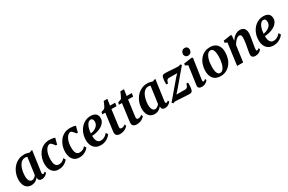

<svg xmlns="http://www.w3.org/2000/svg" viewBox="158 -2207 5452 3636"><g transform="rotate(-30 2884.0 -389.5)"><path d="M474.5 -102.5Q472 -81 477.8 -72.5Q483.5 -64 493.5 -64Q501.5 -64 512 -69.2Q522.5 -74.5 538 -88L552 -57.5Q547 -49 529.2 -32.8Q511.5 -16.5 484.5 -3.2Q457.5 10 423 10Q392.5 10 372.8 -5.2Q353 -20.5 351.5 -51.5L353.5 -69.5Q337.5 -50 315.2 -31.8Q293 -13.5 264.2 -1.8Q235.5 10 199.5 10Q142 10 104.8 -17.5Q67.5 -45 49.5 -91.2Q31.5 -137.5 31.5 -194Q31.5 -248.5 45.5 -302Q59.5 -355.5 87 -403Q114.5 -450.5 154.5 -487Q194.5 -523.5 246.5 -544.5Q298.5 -565.5 361.5 -565.5Q388 -565.5 418.5 -559Q449 -552.5 470 -544.5L539 -565ZM395.5 -495.5Q385 -500.5 373.5 -502.8Q362 -505 349.5 -505Q312.5 -505 283.8 -486.8Q255 -468.5 234.2 -437Q213.5 -405.5 200 -365.8Q186.5 -326 180 -283Q173.5 -240 173.5 -199Q173.5 -156 183.2 -126.2Q193 -96.5 210.5 -81Q228 -65.5 251 -65.5Q266 -65.5 279.2 -70.8Q292.5 -76 304.2 -84.5Q316 -93 326 -103.2Q336 -113.5 344.5 -124.5Z M793 10Q708 10 658.5 -48Q609 -106 607.5 -215.5Q607 -276 625.8 -337.8Q644.5 -399.5 682.5 -451Q720.5 -502.5 778.5 -534Q836.5 -565.5 913.5 -565.5Q942.5 -565.5 976.5 -560.5Q1010.5 -555.5 1034 -545L999 -412.5L970 -414.5Q958.5 -431.5 943.2 -450.5Q928 -469.5 912.5 -482.8Q897 -496 884.5 -496Q858 -496 833 -476.2Q808 -456.5 788.8 -420Q769.5 -383.5 758.5 -333.2Q747.5 -283 748.5 -222.5Q749.5 -169.5 760.5 -135.8Q771.5 -102 792 -86.5Q812.5 -71 843.5 -71Q874 -71 897.2 -79.2Q920.5 -87.5 938.8 -101.5Q957 -115.5 972.5 -132.5L998 -89Q985 -69.5 957.5 -46.2Q930 -23 888.8 -6.5Q847.5 10 793 10Z M1246 10Q1161 10 1111.5 -48Q1062 -106 1060.5 -215.5Q1060 -276 1078.8 -337.8Q1097.5 -399.5 1135.5 -451Q1173.5 -502.5 1231.5 -534Q1289.5 -565.5 1366.5 -565.5Q1395.5 -565.5 1429.5 -560.5Q1463.5 -555.5 1487 -545L1452 -412.5L1423 -414.5Q1411.5 -431.5 1396.2 -450.5Q1381 -469.5 1365.5 -482.8Q1350 -496 1337.5 -496Q1311 -496 1286 -476.2Q1261 -456.5 1241.8 -420Q1222.5 -383.5 1211.5 -333.2Q1200.5 -283 1201.5 -222.5Q1202.5 -169.5 1213.5 -135.8Q1224.5 -102 1245 -86.5Q1265.5 -71 1296.5 -71Q1327 -71 1350.2 -79.2Q1373.5 -87.5 1391.8 -101.5Q1410 -115.5 1425.5 -132.5L1451 -89Q1438 -69.5 1410.5 -46.2Q1383 -23 1341.8 -6.5Q1300.5 10 1246 10Z M1934.5 -101.5Q1921.5 -80.5 1891.8 -54.2Q1862 -28 1817.8 -8.5Q1773.5 11 1716.5 11Q1660.5 11 1621.5 -7.8Q1582.5 -26.5 1558.5 -58.8Q1534.5 -91 1523.8 -130.8Q1513 -170.5 1513 -211.5Q1513 -287 1536 -351.8Q1559 -416.5 1600 -465Q1641 -513.5 1696.2 -540.8Q1751.5 -568 1816 -568Q1868 -568 1900.8 -552Q1933.5 -536 1949.5 -508.2Q1965.5 -480.5 1966 -446Q1967 -398.5 1946.5 -362.5Q1926 -326.5 1891.8 -301Q1857.5 -275.5 1816 -259Q1774.5 -242.5 1733 -234.5Q1691.5 -226.5 1657 -225.5Q1656.5 -190.5 1662 -161.2Q1667.5 -132 1679.8 -110.5Q1692 -89 1711.2 -77.2Q1730.5 -65.5 1756.5 -65.5Q1791.5 -65.5 1819.2 -77.2Q1847 -89 1869 -107.2Q1891 -125.5 1908 -145.5ZM1786 -507Q1754 -507 1731 -485.2Q1708 -463.5 1692.5 -428.8Q1677 -394 1668.5 -354.2Q1660 -314.5 1657.5 -278.5Q1679 -279.5 1703.8 -286.8Q1728.5 -294 1752.2 -307Q1776 -320 1795.5 -338.8Q1815 -357.5 1826.2 -382Q1837.5 -406.5 1836.5 -436Q1835.5 -471.5 1822.5 -489.2Q1809.5 -507 1786 -507Z M2187 -183.5Q2185 -167 2183.2 -154.2Q2181.5 -141.5 2180.2 -131Q2179 -120.5 2179 -110Q2179 -92 2187.8 -82.5Q2196.5 -73 2213.5 -73Q2239.5 -73 2260.2 -82.2Q2281 -91.5 2298 -106L2310 -67Q2296.5 -51.5 2272.8 -33.5Q2249 -15.5 2214 -2.8Q2179 10 2131.5 10Q2094 10 2067.2 -9.2Q2040.5 -28.5 2040.5 -76Q2040.5 -79.5 2041 -85.5Q2041.5 -91.5 2042.8 -102.5Q2044 -113.5 2046 -131.5Q2048 -149.5 2052 -177L2092 -482H2027L2037 -528.5L2104 -551Q2117.5 -563 2130.8 -587Q2144 -611 2156 -638.8Q2168 -666.5 2177 -689.5H2257L2236 -552.5H2347.5L2338 -482H2226.5Z M2551 -183.5Q2549 -167 2547.2 -154.2Q2545.5 -141.5 2544.2 -131Q2543 -120.5 2543 -110Q2543 -92 2551.8 -82.5Q2560.5 -73 2577.5 -73Q2603.5 -73 2624.2 -82.2Q2645 -91.5 2662 -106L2674 -67Q2660.5 -51.5 2636.8 -33.5Q2613 -15.5 2578 -2.8Q2543 10 2495.5 10Q2458 10 2431.2 -9.2Q2404.5 -28.5 2404.5 -76Q2404.5 -79.5 2405 -85.5Q2405.5 -91.5 2406.8 -102.5Q2408 -113.5 2410 -131.5Q2412 -149.5 2416 -177L2456 -482H2391L2401 -528.5L2468 -551Q2481.5 -563 2494.8 -587Q2508 -611 2520 -638.8Q2532 -666.5 2541 -689.5H2621L2600 -552.5H2711.5L2702 -482H2590.5Z M3168.5 -102.5Q3166 -81 3171.8 -72.5Q3177.5 -64 3187.5 -64Q3195.5 -64 3206 -69.2Q3216.5 -74.5 3232 -88L3246 -57.5Q3241 -49 3223.2 -32.8Q3205.5 -16.5 3178.5 -3.2Q3151.5 10 3117 10Q3086.5 10 3066.8 -5.2Q3047 -20.5 3045.5 -51.5L3047.5 -69.5Q3031.5 -50 3009.2 -31.8Q2987 -13.5 2958.2 -1.8Q2929.5 10 2893.5 10Q2836 10 2798.8 -17.5Q2761.5 -45 2743.5 -91.2Q2725.5 -137.5 2725.5 -194Q2725.5 -248.5 2739.5 -302Q2753.5 -355.5 2781 -403Q2808.5 -450.5 2848.5 -487Q2888.5 -523.5 2940.5 -544.5Q2992.5 -565.5 3055.5 -565.5Q3082 -565.5 3112.5 -559Q3143 -552.5 3164 -544.5L3233 -565ZM3089.5 -495.5Q3079 -500.5 3067.5 -502.8Q3056 -505 3043.5 -505Q3006.5 -505 2977.8 -486.8Q2949 -468.5 2928.2 -437Q2907.5 -405.5 2894 -365.8Q2880.5 -326 2874 -283Q2867.5 -240 2867.5 -199Q2867.5 -156 2877.2 -126.2Q2887 -96.5 2904.5 -81Q2922 -65.5 2945 -65.5Q2960 -65.5 2973.2 -70.8Q2986.5 -76 2998.2 -84.5Q3010 -93 3020 -103.2Q3030 -113.5 3038.5 -124.5Z M3646 -448Q3632 -448.5 3612.5 -448.5Q3593 -448.5 3571.2 -448.8Q3549.5 -449 3528.2 -449.2Q3507 -449.5 3489.5 -449.5Q3472 -449.5 3461.5 -449.5Q3442 -449 3428.8 -437.2Q3415.5 -425.5 3408.5 -407Q3401.5 -388.5 3400 -366.5H3361Q3359 -383.5 3359 -411Q3359 -438.5 3362.5 -468Q3366 -497.5 3373.8 -521.2Q3381.5 -545 3395.5 -553.5Q3401 -557 3413 -560.5Q3425 -564 3443 -564Q3470 -564 3508 -561.8Q3546 -559.5 3586.8 -556.5Q3627.5 -553.5 3663.8 -551Q3700 -548.5 3722.5 -548.5Q3739 -548.5 3752 -552.2Q3765 -556 3775 -565L3799.5 -537.5L3476.5 -156L3430 -105Q3450 -105 3474.5 -105Q3499 -105 3525 -104.8Q3551 -104.5 3576.2 -104.2Q3601.5 -104 3622.5 -104Q3652.5 -104.5 3672 -129Q3691.5 -153.5 3696 -190.5H3734Q3735 -171.5 3734.5 -143.5Q3734 -115.5 3730.8 -86Q3727.5 -56.5 3719.5 -33Q3711.5 -9.5 3698 0Q3691.5 4.5 3678.8 7.5Q3666 10.5 3647 10.5Q3619 10.5 3578 8Q3537 5.5 3493.5 2.8Q3450 0 3412.2 -2.5Q3374.5 -5 3351.5 -5Q3340 -5 3325.2 -1.2Q3310.5 2.5 3301 11L3272.5 -17L3599 -401.5Z M3927.5 10Q3899 10 3879.5 1.8Q3860 -6.5 3851 -21.8Q3842 -37 3844.5 -58.5Q3847 -80 3851.8 -112Q3856.5 -144 3862.2 -184.8Q3868 -225.5 3874.8 -272.5Q3881.5 -319.5 3888.5 -370.8Q3895.5 -422 3902.5 -474.5L3844.5 -501.5L3851.5 -540L4025 -565L4049.5 -553L3983.5 -100.5Q3981 -82 3985.5 -73Q3990 -64 4000 -64Q4009.5 -64 4020 -69.8Q4030.5 -75.5 4047.5 -89.5L4060.5 -59Q4054.5 -51.5 4037.8 -34.8Q4021 -18 3993.2 -4Q3965.5 10 3927.5 10ZM3988.5 -631.5Q3959 -631.5 3938.2 -653.5Q3917.5 -675.5 3918.5 -705Q3920.5 -741.5 3943 -766.8Q3965.5 -792 4004 -792Q4037.5 -792 4056.8 -770.8Q4076 -749.5 4075.5 -721.5Q4075.5 -683.5 4053.5 -657.5Q4031.5 -631.5 3988.5 -631.5Z M4422.5 -566.5Q4489.5 -566.5 4536 -540.5Q4582.5 -514.5 4607 -464.2Q4631.5 -414 4632 -341Q4632 -270.5 4612 -206.5Q4592 -142.5 4553.2 -93.2Q4514.5 -44 4459.2 -15.5Q4404 13 4334 13Q4268.5 13 4222.2 -13.2Q4176 -39.5 4151.8 -89.8Q4127.5 -140 4126.5 -211.5Q4126.5 -283.5 4146.5 -347.5Q4166.5 -411.5 4205 -460.8Q4243.5 -510 4298.5 -538.2Q4353.5 -566.5 4422.5 -566.5ZM4404 -509Q4376 -509 4354.8 -490.5Q4333.5 -472 4318 -441.2Q4302.5 -410.5 4292.5 -372.2Q4282.5 -334 4278 -293.8Q4273.5 -253.5 4273.5 -216.5Q4274 -152.5 4284.2 -114.8Q4294.5 -77 4312.8 -60.5Q4331 -44 4355.5 -44Q4383.5 -44 4404.5 -62.2Q4425.5 -80.5 4441 -111.2Q4456.5 -142 4466.2 -180.2Q4476 -218.5 4480.5 -259Q4485 -299.5 4485 -337Q4484.5 -401.5 4474.5 -439Q4464.5 -476.5 4446.8 -492.8Q4429 -509 4404 -509Z M4888 -441.5Q4905.5 -467.5 4926.2 -490.2Q4947 -513 4971.2 -529.8Q4995.5 -546.5 5022.5 -556Q5049.5 -565.5 5079 -565.5Q5134 -565.5 5168.2 -533.2Q5202.5 -501 5202.5 -420.5Q5202.5 -403 5198.2 -372.2Q5194 -341.5 5188.5 -307.8Q5183 -274 5178 -246.5Q5174 -221.5 5168.8 -193.5Q5163.5 -165.5 5159.8 -139.5Q5156 -113.5 5155.5 -93.5Q5155.5 -76 5160.5 -70Q5165.5 -64 5172.5 -64Q5181 -64 5191.2 -69.2Q5201.5 -74.5 5218 -87L5231 -56.5Q5226 -49.5 5208.8 -33.2Q5191.5 -17 5163.5 -3.5Q5135.5 10 5097 10Q5062.5 10 5044.5 -0.5Q5026.5 -11 5019.8 -28Q5013 -45 5013 -64.5Q5013.5 -77 5016 -94.8Q5018.5 -112.5 5022.2 -133.2Q5026 -154 5030.2 -176Q5034.5 -198 5038 -218Q5041.5 -239 5045.8 -262.8Q5050 -286.5 5053.5 -311.8Q5057 -337 5059.2 -361Q5061.5 -385 5061.5 -406.5Q5061 -435 5056.2 -450.5Q5051.5 -466 5041.2 -472.2Q5031 -478.5 5014.5 -478.5Q4997.5 -478.5 4979 -468.2Q4960.5 -458 4942.2 -440.5Q4924 -423 4907.2 -400Q4890.5 -377 4877 -351L4829 0H4696.5L4760 -474L4708.5 -501L4716 -540.5L4875.5 -565.5L4899 -554Z M5712 -101.5Q5699 -80.5 5669.2 -54.2Q5639.5 -28 5595.2 -8.5Q5551 11 5494 11Q5438 11 5399 -7.8Q5360 -26.5 5336 -58.8Q5312 -91 5301.2 -130.8Q5290.5 -170.5 5290.5 -211.5Q5290.5 -287 5313.5 -351.8Q5336.5 -416.5 5377.5 -465Q5418.5 -513.5 5473.8 -540.8Q5529 -568 5593.5 -568Q5645.5 -568 5678.2 -552Q5711 -536 5727 -508.2Q5743 -480.5 5743.5 -446Q5744.5 -398.5 5724 -362.5Q5703.5 -326.5 5669.2 -301Q5635 -275.5 5593.5 -259Q5552 -242.5 5510.5 -234.5Q5469 -226.5 5434.5 -225.5Q5434 -190.5 5439.5 -161.2Q5445 -132 5457.2 -110.5Q5469.5 -89 5488.8 -77.2Q5508 -65.5 5534 -65.5Q5569 -65.5 5596.8 -77.2Q5624.5 -89 5646.5 -107.2Q5668.5 -125.5 5685.5 -145.5ZM5563.5 -507Q5531.5 -507 5508.5 -485.2Q5485.5 -463.5 5470 -428.8Q5454.5 -394 5446 -354.2Q5437.5 -314.5 5435 -278.5Q5456.5 -279.5 5481.2 -286.8Q5506 -294 5529.8 -307Q5553.5 -320 5573 -338.8Q5592.5 -357.5 5603.8 -382Q5615 -406.5 5614 -436Q5613 -471.5 5600 -489.2Q5587 -507 5563.5 -507Z"/></g></svg>

Font: Merriweather 24pt
Style: Bold Italic
Weight: 700
Italic angle: -7.8°
Designer: Eben Sorkin
Foundry: Eben Sorkin
Version: Version 2.101